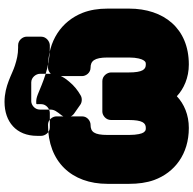

<svg xmlns="http://www.w3.org/2000/svg" viewBox="-23 -783 854 848"><g transform="rotate(-90 404.0 -359.0)"><path d="M16 -311V-216C16 -176 21 -138 33 -105C66 -15 147 48 263 48C321 48 369 27 403 -5C436 26 485 48 543 48C703 48 790 -63 790 -216V-311C790 -352 784 -389 771 -422C734 -514 649 -574 529 -574C513 -574 492 -560 492 -537V-423C492 -407 506 -386 529 -386C558 -386 574 -370 574 -311V-216C574 -181 567 -159 561 -151C555 -143 553 -142 543 -142C522 -142 508 -155 508 -218V-296C508 -312 493 -334 470 -334H335C319 -334 298 -319 298 -296V-218C298 -157 285 -142 263 -142C253 -142 250 -143 243 -152C238 -159 232 -180 232 -216V-311C232 -371 246 -386 277 -386C293 -386 314 -400 314 -423V-537C314 -553 300 -574 277 -574C114 -574 16 -470 16 -311ZM228 -622C228 -715 291 -766 378 -766C450 -766 500 -732 539 -720C564 -712 587 -706 618 -706H628C651 -706 666 -685 666 -669V-604C666 -581 644 -566 628 -566H617C530 -566 463 -598 411 -619C398 -624 389 -626 380 -626C366 -626 368 -627 368 -613V-604C368 -581 346 -566 330 -566H265C242 -566 228 -588 228 -604ZM318 -513C304 -494 310 -470 326 -459L366 -431C376 -424 394 -422 407 -430C428 -442 449 -458 467 -480C480 -495 502 -523 502 -561V-610C502 -626 487 -648 464 -648H381C365 -648 344 -633 344 -610V-564C344 -546 336 -536 318 -513Z"/></g></svg>

Font: Asimov Print
Style: E
Weight: 500
Designer: Google
Version: Version 2.000980; 2014